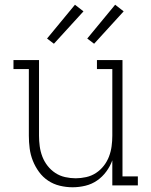

<svg xmlns="http://www.w3.org/2000/svg" viewBox="-20 -784 640 812"><path d="M287 8Q260 8 233 1.5Q206 -5 183.5 -20Q161 -35 145 -57Q129 -79 119 -104Q109 -129 105.5 -156Q102 -183 102 -210V-492H37V-530H145V-210Q145 -188 148 -165.5Q151 -143 159 -122Q167 -101 181 -83Q195 -65 214 -52.5Q233 -40 255.5 -35Q278 -30 300 -30Q322 -30 344.5 -35Q367 -40 386 -52.5Q405 -65 419 -83Q433 -101 441 -122Q449 -143 452 -165.5Q455 -188 455 -210V-492H390V-530H498V-38H563V0H455V-106Q446 -81 429.5 -58.5Q413 -36 390.5 -20.5Q368 -5 341 1.5Q314 8 287 8ZM378 -599 349 -621 467 -764 503 -736ZM208 -599 179 -621 297 -764 333 -736Z"/></svg>

Font: Iosevka Slab XLtEx
Style: Regular
Weight: 200
Width: 7
Monospace: yes
Designer: Belleve Invis
Foundry: Belleve Invis
Version: Version 11.1.0; ttfautohint (v1.8.3)